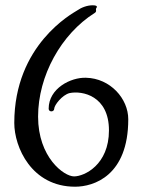

<svg xmlns="http://www.w3.org/2000/svg" viewBox="-20 -703 537 726"><path d="M465 -252C465 -330 397 -407 305 -409C248 -411 164 -369 164 -292C164 -278 185 -279 185 -292C185 -305 215 -344 243 -351C291 -361 392 -341 392 -210C392 -80 299 -36 260 -36C222 -36 124 -108 124 -262C124 -416 211 -574 338 -654C348 -660 340 -667 344 -672C348 -677 349 -683 330 -683C310 -683 288 -675 271 -663C254 -652 34 -534 34 -238C34 -147 99 3 264 3C334 3 465 -38 465 -252Z"/></svg>

Font: Oregano
Style: Regular
Weight: 400
Designer: Astigmatic (AOETI)
Foundry: Astigmatic (AOETI)
Version: Version 1.000